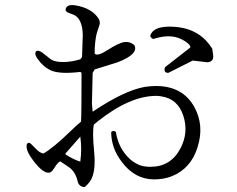

<svg xmlns="http://www.w3.org/2000/svg" viewBox="-20 -743 960 777"><path d="M760 -498 661 -448Q644 -448 646 -464Q646 -468 649 -472L744 -546Q748 -549 751 -552Q747 -568 715 -584Q671 -606 610 -588Q605 -587 601 -585Q591 -588 588 -598Q598 -633 658 -635Q770 -638 827 -563Q833 -555 839 -546L843 -517V-516Q844 -493 819 -491Q814 -491 768 -497Q763 -498 760 -498ZM360 -239Q353 -211 361 -129Q369 -46 345 -10Q336 3 323 14Q300 14 294 -10Q285 -49 258 -67L224 -90Q214 -87 199 -62Q188 -44 177 -44Q152 -43 114 -94Q90 -126 88 -144Q85 -165 98 -165Q103 -165 122 -144Q141 -123 156 -122Q195 -144 262 -209Q291 -237 308 -251Q310 -284 310 -448L305 -452Q223 -442 186 -458Q162 -469 143 -491Q115 -523 126 -535Q133 -542 150 -531L187 -502Q203 -492 235 -492Q269 -492 305 -503L312 -512L315 -603Q313 -665 281 -682L253 -693Q247 -697 245 -702Q247 -731 297 -719Q347 -708 373 -676Q377 -671 380 -666Q384 -659 384 -650Q384 -644 373 -613Q371 -607 370 -602Q363 -568 363 -526Q374 -514 413 -539Q464 -572 486 -573Q507 -575 524 -560Q542 -524 456 -491L363 -462L355 -448L352 -323Q353 -306 355 -291Q482 -376 564 -391Q588 -395 611 -395Q720 -395 767 -309Q807 -235 780 -149Q754 -62 676 -30Q643 -17 604 -17Q525 -17 472 -89Q430 -144 430 -209Q439 -217 449 -209Q459 -142 507 -98Q526 -82 547 -74Q564 -68 589 -68Q671 -68 710 -142Q744 -206 722 -274Q700 -343 633 -353Q623 -355 612 -355Q506 -355 377 -253Q369 -246 360 -239ZM305 -89Q312 -140 305 -190L245 -122V-118Q280 -96 305 -89Z"/></svg>

Font: cwTeXKai
Style: Medium
Weight: 500
Version: Version 1.17